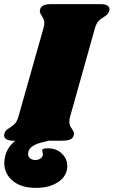

<svg xmlns="http://www.w3.org/2000/svg" viewBox="-46 -686 554 936"><path d="M488 -641Q488 -636 485 -628Q482 -621 476.5 -615.5Q471 -610 466.5 -607.5Q462 -605 460 -603Q444 -594 434 -583Q424 -572 417 -549L296 -118Q292 -105 292 -93Q292 -81 295.5 -73Q299 -65 306 -56Q315 -43 315 -35Q315 -33 313 -25Q309 -11 295 -5.5Q281 0 253 0H189Q181 3 154 9.5Q127 16 109 29.5Q91 43 91 64Q91 77 100.5 85.5Q110 94 125 94Q140 94 149.5 88Q159 82 162 73Q163 70 163 65Q163 61 161 54Q159 47 160 44Q164 37 187 37Q229 37 255.5 62.5Q282 88 282 123Q282 171 239 200.5Q196 230 129 230Q57 230 16 195.5Q-25 161 -25 109Q-25 89 -19 68Q-7 29 29 0H18Q-3 0 -14.5 -7Q-26 -14 -26 -26Q-26 -32 -23 -39Q-19 -50 -10 -56Q-1 -62 1 -63Q17 -73 27 -83.5Q37 -94 44 -118L166 -549Q170 -562 170 -574Q170 -585 166.5 -592.5Q163 -600 157 -610Q148 -623 148 -631Q148 -634 150 -642Q154 -655 167.5 -660.5Q181 -666 209 -666H444Q465 -666 476.5 -659.5Q488 -653 488 -641Z"/></svg>

Font: Shrikhand
Style: Regular
Weight: 400
Italic angle: -14°
Designer: Jonny Pinhorn
Foundry: Jonny Pinhorn
Version: Version 1.001;PS 1.001;hotconv 1.0.88;makeotf.lib2.5.647800